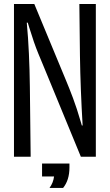

<svg xmlns="http://www.w3.org/2000/svg" viewBox="-20 -805 540 945"><path d="M48.8 -33.7V-785.2H148.9L304.7 -409.7Q319.8 -374 339.1 -322.8Q358.4 -271.5 377.9 -204.1L382.8 -187.5H386.7Q376 -366.2 373.5 -530.3L370.6 -785.2H451.7V-33.7H377.9L199.7 -466.3Q189.5 -490.7 168.5 -541.5Q147.5 -592.3 123.5 -670.9L116.7 -693.4H111.8Q118.7 -620.1 122.3 -540.8Q126 -461.4 127 -376.5L130.9 -33.7ZM187 63.5V0H321.8V19.5Q321.8 81.5 290.5 120.1H223.6Q242.2 94.7 246.1 63.5Z"/></svg>

Font: BIZ UDGothic
Style: Regular
Weight: 400
Monospace: yes
Designer: TypeBank Co., Ltd.
Foundry: Morisawa Inc.
Version: Version 1.05